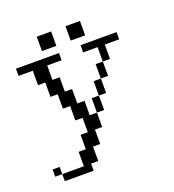

<svg xmlns="http://www.w3.org/2000/svg" viewBox="-94 -537 554 612"><g transform="rotate(-20 183.0 -231.5)"><path d="M0 -23.9V-48.3H23.9V-23.9ZM194.8 -170.4V-219.2H219.2V-170.4ZM219.2 -219.2V-268.1H243.7V-219.2ZM243.7 -268.1V-316.9H268.1V-268.1ZM23.9 0V-23.9H97.2V-72.8H121.6V-121.6H146V-170.4H121.6V-219.2H97.2V-268.1H72.8V-316.9H48.3V-365.7H0V-390.1H146V-365.7H97.2V-316.9H121.6V-268.1H146V-219.2H170.4V-170.4H194.8V-121.6H170.4V-72.8H146V-23.9H121.6V0ZM268.1 -316.9V-365.7H219.2V-390.1H341.3V-365.7H292.5V-316.9ZM97.2 -414.6V-463.4H146V-414.6ZM194.8 -414.6V-463.4H243.7V-414.6Z"/></g></svg>

Font: FS Mondwest Regular
Style: Regular
Weight: 400
Designer: NZWStudios2024
Foundry: https://fontstruct.com
Version: Version 1.0